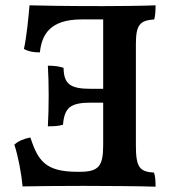

<svg xmlns="http://www.w3.org/2000/svg" viewBox="-20 -699 654 722"><path d="M491 -152V-533C491 -606 506 -622 560 -626C564 -640 565 -661 565 -679C520 -677 415 -676 369 -676C214 -676 130 -678 91 -679C87 -632 80 -560 70 -515C85 -506 104 -502 130 -502C137 -567 166 -626 287 -626H368V-365H322C245 -365 220 -382 219 -444C201 -450 182 -452 160 -452C162 -419 163 -380 163 -341C163 -300 162 -257 160 -224C183 -224 200 -225 217 -230C222 -295 246 -313 322 -313H368V-153C368 -74 351 -53 280 -53H271C149 -53 123 -96 94 -182C68 -177 48 -168 34 -155C49 -109 60 -49 65 2C110 1 201 0 292 0C365 0 516 1 565 3C565 -18 564 -37 559 -50C505 -53 491 -70 491 -152Z"/></svg>

Font: Vollkorn Semibold
Style: Regular
Weight: 600
Designer: Friedrich Althausen
Foundry: Friedrich Althausen
Version: Version 4.015;PS 004.015;hotconv 1.0.88;makeotf.lib2.5.64775